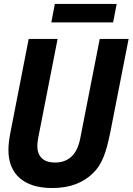

<svg xmlns="http://www.w3.org/2000/svg" viewBox="-20 -923 661 957"><path d="M253.4 -903.3H561.5L543.9 -811.5H235.8ZM240.2 14.2Q188.5 14.2 147.9 2Q107.4 -10.3 79.3 -34.4Q51.3 -58.6 36.6 -93.8Q22 -128.9 22 -175.3Q22 -194.3 24.7 -217Q27.3 -239.7 33.2 -269L123 -729H267.1L169.9 -232.9Q169.9 -231.4 169.4 -230Q167.5 -218.8 166.7 -210.2Q166 -201.7 166 -194.8Q166 -156.2 188.5 -134.5Q210.9 -112.8 254.9 -112.8Q303.7 -112.8 335.7 -142.1Q367.7 -171.4 379.9 -232.9L477.1 -729H621.1L530.8 -269Q522.5 -227.1 513.9 -195.1Q505.4 -163.1 495.1 -138.2Q484.9 -113.3 472.4 -94.5Q460 -75.7 443.8 -60.1Q407.2 -23.9 356.7 -4.9Q306.2 14.2 240.2 14.2Z"/></svg>

Font: Hack
Style: Bold Italic
Weight: 700
Italic angle: -11°
Monospace: yes
Designer: Christopher Simpkins
Foundry: Christopher Simpkins
Version: Version 2.017; ttfautohint (v1.4.1) -l 4 -r 80 -G 350 -x 0 -